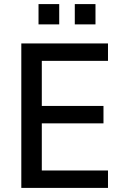

<svg xmlns="http://www.w3.org/2000/svg" viewBox="-20 -917 607 937"><path d="M84 0V-705H507V-620H184V-400H485V-315H184V-85H507V0ZM345 -798V-897H446V-798ZM168 -798V-897H269V-798Z"/></svg>

Font: Nunito Sans 10pt SemiCondensed SemiBold
Style: Regular
Weight: 600
Width: 4
Designer: Vernon Adams
Foundry: Vernon Adams
Version: Version 3.101;gftools[0.9.27]